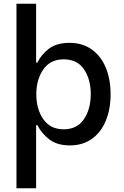

<svg xmlns="http://www.w3.org/2000/svg" viewBox="-20 -770 661 1026"><path d="M180 -101H173V236H68V-750H173V-436H180Q200 -478 241 -509.5Q282 -541 352 -541Q421 -541 470.5 -505.5Q520 -470 545.5 -408Q571 -346 571 -266Q571 -187 545.5 -125Q520 -63 471 -28Q422 7 354 7Q285 7 243.5 -25Q202 -57 180 -101ZM465 -267Q465 -346 429 -399.5Q393 -453 320 -453Q249 -453 211.5 -399Q174 -345 174 -266Q174 -187 211.5 -133Q249 -79 320 -79Q392 -79 428.5 -133Q465 -187 465 -267Z"/></svg>

Font: Be Vietnam Medium
Style: Regular
Weight: 500
Designer: Gabriel Lam
Foundry: TypeRant
Version: Version 4.000